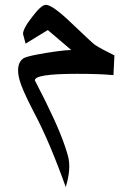

<svg xmlns="http://www.w3.org/2000/svg" viewBox="-20 -377 550 780"><path d="M440.9 -71.8Q409.7 -74.7 373.8 -75.9Q337.9 -77.1 292.5 -77.1Q115.7 -77.1 122.1 -49.3Q123.5 -47.4 128.9 -36.4Q134.3 -25.4 141.6 -11.2Q148.9 2.9 156.5 17.8Q164.1 32.7 168.9 43Q201.7 109.4 223.4 162.6Q245.1 215.8 256.3 257.3Q270 308.6 247.1 382.8Q214.4 291.5 182.1 215.3Q149.9 139.2 114.7 73.2Q68.4 -16.6 59.1 -53.2Q50.8 -84 54.7 -106.4Q58.6 -128.9 75.2 -140.1Q81.1 -143.6 95.2 -147.5Q109.4 -151.4 128.2 -155Q147 -158.7 168 -162.1Q189 -165.5 208.5 -168.2Q228 -170.9 243.9 -172.4Q259.8 -173.8 267.6 -173.8Q268.6 -173.8 270 -173.3Q245.6 -194.3 221.9 -214.4Q198.2 -234.4 174.3 -254.9Q152.3 -241.7 129.2 -227.5Q106 -213.4 84 -199.7L73.7 -238.3Q72.8 -247.1 81.3 -264.4Q89.8 -281.7 109.4 -306.6Q147.5 -357.4 166 -357.4Q192.4 -357.4 265.1 -288.1Q310.5 -245.1 334.7 -222.4Q358.9 -199.7 364.3 -195.8Q378.9 -186 398.7 -175.5Q418.5 -165 444.8 -151.9Z"/></svg>

Font: XB Khoramshahr
Style: Oblique
Weight: 400
Italic angle: 12°
Designer: Behnam
Foundry: Irmug
Version: Version 8.005 2009